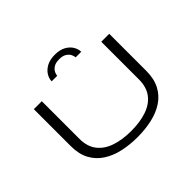

<svg xmlns="http://www.w3.org/2000/svg" viewBox="-183 -1168 1465 1465"><g transform="rotate(-45 550.0 -435.0)"><path d="M552 11Q470 11 396.2 -5.2Q322.5 -21.5 265.8 -58Q209 -94.5 176.2 -154.2Q143.5 -214 143.5 -301.5V-700H229.5V-294Q229.5 -210 270.8 -157.5Q312 -105 384.8 -80.8Q457.5 -56.5 552 -56.5Q646.5 -56.5 718.5 -80.8Q790.5 -105 830.8 -157.5Q871 -210 871 -294V-700H957V-301.5Q957 -214 925.2 -154.2Q893.5 -94.5 837.5 -58Q781.5 -21.5 708 -5.2Q634.5 11 552 11ZM550.5 -881Q604.5 -881 639.5 -861.2Q674.5 -841.5 691.8 -812.2Q709 -783 709 -754H648.5Q648.5 -768 639.5 -786.5Q630.5 -805 608.8 -819Q587 -833 549.5 -833Q511.5 -833 489.8 -819Q468 -805 459 -786.5Q450 -768 450 -754H390Q390 -783 407.5 -812.2Q425 -841.5 460.8 -861.2Q496.5 -881 550.5 -881Z"/></g></svg>

Font: Trispace Expanded Light
Style: Regular
Weight: 300
Width: 7
Designer: Tyler Finck
Foundry: Etcetera Type Company
Version: Version 1.210; ttfautohint (v1.8.3)